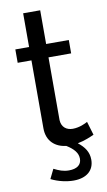

<svg xmlns="http://www.w3.org/2000/svg" viewBox="-97 -743 546 976"><g transform="rotate(-10 176.0 -255.0)"><path d="M255 3C293 -4 325 -19 341 -26L320 -96C310 -90 278 -74 243 -74C212 -74 186 -91 184 -129V-453H301V-522H184V-696H96V-522H25V-453H96V-102C96 -35 140 0 195 6C232 29 252 52 252 82C252 114 228 131 187 131C158 131 136 122 110 109L86 158C124 177 167 186 202 186C269 186 308 152 308 97C308 57 288 29 255 3Z"/></g></svg>

Font: FIGSv2-sans-serif Medium
Style: Regular
Weight: 500
Designer: Matt McInerney, Pablo Impallari, Rodrigo Fuenzalida,Mirko Velimirovic
Foundry: Matt McInerney, Pablo Impallari, Rodrigo Fuenzalida
Version: Version 4.021;hotconv 1.0.109;makeotfexe 2.5.65596